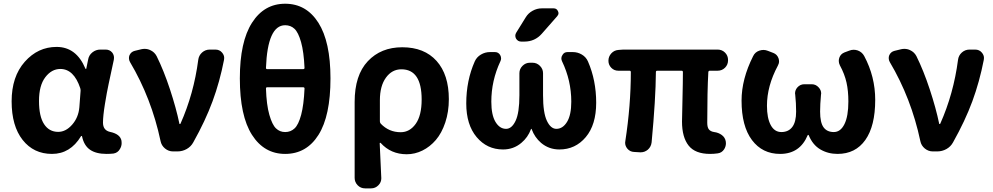

<svg xmlns="http://www.w3.org/2000/svg" viewBox="-20 -832 5455 1055"><path d="M265.6 13.7Q165 13.7 104.5 -63Q43.9 -139.6 43.9 -275.4Q43.9 -411.1 116.2 -492.7Q188.5 -574.2 291 -574.2Q399.4 -574.2 449.2 -455.1Q450.2 -453.1 452.1 -453.1Q454.1 -453.1 454.1 -455.1L463.9 -502.9Q467.8 -528.3 487.3 -543.9Q506.8 -559.6 531.2 -559.6H560.5Q583 -559.6 596.7 -543Q606.4 -530.3 606.4 -514.6Q606.4 -508.8 605.5 -503.9Q585.9 -412.1 576.7 -369.6Q567.4 -327.1 556.6 -260.7Q545.9 -194.3 545.9 -158.2Q545.9 -116.2 584 -107.4Q640.6 -95.7 647.5 -58.6Q648.4 -51.8 648.4 -45.9Q648.4 -28.3 638.7 -12.7Q627 7.8 603.5 11.7Q585 13.7 565.4 13.7Q507.8 13.7 474.6 -9.3Q441.4 -32.2 430.7 -83Q429.7 -85 427.7 -85Q425.8 -85 424.8 -83Q366.2 13.7 265.6 13.7ZM299.8 -107.4Q341.8 -107.4 376.5 -147Q411.1 -186.5 416 -242.2L422.9 -334Q422.9 -340.8 420.9 -347.7Q385.7 -453.1 311.5 -453.1Q263.7 -453.1 229 -407.7Q194.3 -362.3 194.3 -277.3Q194.3 -192.4 222.2 -149.9Q250 -107.4 299.8 -107.4Z M1042 -49.8Q1029.3 -26.4 1005.9 -13.2Q982.4 0 955.1 0H930.7Q906.2 0 886.7 -16.1Q867.2 -32.2 862.3 -56.6Q812.5 -292 694.3 -491.2Q688.5 -501 688.5 -512.7Q688.5 -520.5 691.4 -528.3Q700.2 -547.9 720.7 -552.7L756.8 -561.5Q765.6 -563.5 774.4 -563.5Q791 -563.5 805.7 -556.6Q829.1 -545.9 840.8 -523.4Q879.9 -444.3 914.1 -340.8Q948.2 -237.3 965.8 -152.3Q965.8 -150.4 968.3 -150.4Q970.7 -150.4 971.7 -152.3Q1044.9 -316.4 1069.3 -502.9Q1072.3 -527.3 1090.3 -543.5Q1108.4 -559.6 1132.8 -559.6H1163.1Q1186.5 -559.6 1200.2 -543Q1211.9 -529.3 1211.9 -513.7Q1211.9 -508.8 1210.9 -502.9Q1187.5 -382.8 1147.9 -275.4Q1108.4 -168 1042 -49.8Z M1653.3 -345.7Q1653.3 -352.5 1645.5 -352.5H1448.2Q1441.4 -352.5 1441.4 -345.7Q1444.3 -255.9 1460 -201.2Q1475.6 -146.5 1496.6 -126.5Q1517.6 -106.4 1546.9 -106.4Q1577.1 -106.4 1598.6 -126.5Q1620.1 -146.5 1634.8 -201.2Q1649.4 -255.9 1653.3 -345.7ZM1441.4 -459Q1441.4 -452.1 1448.2 -452.1H1645.5Q1653.3 -452.1 1653.3 -459Q1649.4 -546.9 1634.3 -600.6Q1619.1 -654.3 1598.1 -673.8Q1577.1 -693.4 1546.9 -693.4Q1450.2 -693.4 1441.4 -459ZM1546.9 -811.5Q1663.1 -811.5 1729.5 -707Q1795.9 -602.5 1795.9 -401.4Q1795.9 -195.3 1730 -90.8Q1664.1 13.7 1546.9 13.7Q1431.6 13.7 1364.7 -90.8Q1297.9 -195.3 1297.9 -401.4Q1297.9 -602.5 1364.7 -707Q1431.6 -811.5 1546.9 -811.5Z M1986.3 203.1Q1961.9 203.1 1945.3 186Q1928.7 168.9 1928.7 145.5V-271.5Q1928.7 -418.9 2001 -495.6Q2073.2 -572.3 2190.4 -572.3Q2311.5 -572.3 2378.9 -497.1Q2446.3 -421.9 2446.3 -287.1Q2446.3 -217.8 2426.8 -159.2Q2407.2 -100.6 2375 -63Q2342.8 -25.4 2301.3 -4.9Q2259.8 15.6 2214.8 15.6Q2127.9 15.6 2071.3 -46.9Q2070.3 -47.9 2068.4 -47.4Q2066.4 -46.9 2066.4 -44.9Q2075.2 137.7 2075.2 147.5Q2075.2 169.9 2059.6 185.5Q2043 203.1 2018.6 203.1ZM2181.6 -105.5Q2231.4 -105.5 2264.2 -151.4Q2296.9 -197.3 2296.9 -285.2Q2296.9 -451.2 2185.5 -451.2Q2133.8 -451.2 2100.6 -405.3Q2067.4 -359.4 2067.4 -281.2V-165Q2067.4 -158.2 2072.3 -152.3Q2117.2 -105.5 2181.6 -105.5Z M3053.7 -10.7Q2996.1 -10.7 2953.1 -46.9Q2918 -77.1 2901.4 -122.1Q2901.4 -124 2899.4 -124Q2897.5 -124 2897.5 -122.1Q2880.9 -77.1 2844.7 -46.9Q2801.8 -10.7 2744.1 -10.7Q2656.2 -10.7 2599.1 -78.6Q2542 -146.5 2542 -263.7Q2542 -389.6 2588.9 -495.1Q2599.6 -518.6 2622.6 -532.2Q2645.5 -545.9 2672.9 -545.9H2699.2Q2718.8 -545.9 2728.5 -529.3Q2733.4 -520.5 2733.4 -510.7Q2733.4 -502.9 2729.5 -495.1Q2679.7 -388.7 2679.7 -273.4Q2679.7 -200.2 2702.6 -162.1Q2725.6 -124 2760.7 -124Q2792 -124 2813 -168Q2834 -211.9 2834 -308.6V-429.7Q2834 -453.1 2851.1 -470.2Q2868.2 -487.3 2891.6 -487.3H2906.2Q2929.7 -487.3 2946.8 -470.2Q2963.9 -453.1 2963.9 -429.7V-308.6Q2963.9 -212.9 2984.9 -168.5Q3005.9 -124 3037.1 -124Q3072.3 -124 3095.7 -162.1Q3119.1 -200.2 3119.1 -273.4Q3119.1 -389.6 3068.4 -495.1Q3064.5 -502.9 3064.5 -511.7Q3064.5 -520.5 3070.3 -529.3Q3079.1 -545.9 3098.6 -545.9H3127Q3154.3 -545.9 3177.2 -532.2Q3200.2 -518.6 3210.9 -494.1Q3255.9 -390.6 3255.9 -267.6Q3255.9 -146.5 3198.7 -78.6Q3141.6 -10.7 3053.7 -10.7ZM3022.5 -786.1Q3039.1 -786.1 3045.9 -770.5Q3048.8 -764.6 3048.8 -759.8Q3048.8 -751 3042 -743.2L2957 -646.5Q2918.9 -603.5 2861.3 -603.5H2843.8Q2825.2 -603.5 2815.4 -620.1Q2811.5 -627.9 2811.5 -635.7Q2811.5 -644.5 2816.4 -652.3L2869.1 -737.3Q2882.8 -759.8 2906.7 -772.9Q2930.7 -786.1 2957 -786.1Z M3881.8 13.7Q3799.8 13.7 3763.7 -32.2Q3727.5 -78.1 3727.5 -164.1Q3727.5 -182.6 3730 -282.7Q3732.4 -382.8 3732.4 -435.5Q3732.4 -443.4 3725.6 -443.4H3590.8Q3584 -443.4 3584 -435.5Q3583 -288.1 3560.5 -49.8Q3557.6 -25.4 3540 -9.8Q3522.5 4.9 3501 4.9Q3499 4.9 3497.1 4.9L3463.9 2.9Q3441.4 2 3426.8 -15.6Q3415 -30.3 3415 -47.9Q3415 -52.7 3416 -56.6Q3446.3 -252.9 3446.3 -435.5Q3446.3 -443.4 3439.5 -443.4H3377.9Q3354.5 -443.4 3338.9 -459.5Q3323.2 -475.6 3323.2 -498Q3323.2 -521.5 3338.9 -538.6Q3354.5 -555.7 3377.9 -557.6L3405.3 -559.6H3922.9Q3947.3 -559.6 3963.9 -543Q3980.5 -526.4 3980.5 -502V-501Q3980.5 -476.6 3963.9 -460Q3947.3 -443.4 3922.9 -443.4H3879.9Q3873 -443.4 3872.1 -435.5Q3866.2 -330.1 3866.2 -157.2Q3866.2 -131.8 3875.5 -120.6Q3884.8 -109.4 3904.3 -106.4Q3927.7 -103.5 3945.8 -90.3Q3963.9 -77.1 3967.8 -55.7Q3968.8 -49.8 3968.8 -44.9Q3968.8 -27.3 3959 -11.7Q3946.3 7.8 3923.8 10.7Q3903.3 13.7 3881.8 13.7Z M4266.6 13.7Q4168.9 13.7 4111.8 -62.5Q4054.7 -138.7 4054.7 -279.3Q4054.7 -397.5 4118.2 -523.4Q4128.9 -545.9 4152.3 -553.7Q4164.1 -557.6 4174.8 -557.6Q4187.5 -557.6 4199.2 -552.7L4229.5 -541Q4250 -533.2 4257.8 -511.7Q4260.7 -502.9 4260.7 -495.1Q4260.7 -482.4 4253.9 -470.7Q4194.3 -359.4 4194.3 -251Q4194.3 -183.6 4214.8 -145Q4235.4 -106.4 4273.4 -106.4Q4312.5 -106.4 4333.5 -134.3Q4354.5 -162.1 4354.5 -218.8Q4354.5 -264.6 4349.6 -311.5Q4348.6 -315.4 4348.6 -318.4Q4348.6 -336.9 4361.3 -351.6Q4377 -369.1 4399.4 -369.1H4440.4Q4462.9 -369.1 4478.5 -351.6Q4492.2 -336.9 4492.2 -318.4Q4492.2 -314.5 4491.2 -311.5Q4486.3 -258.8 4486.3 -218.8Q4486.3 -158.2 4505.4 -132.3Q4524.4 -106.4 4561.5 -106.4Q4598.6 -106.4 4620.1 -149.9Q4641.6 -193.4 4641.6 -274.4Q4641.6 -333 4631.3 -378.9Q4621.1 -424.8 4594.7 -473.6Q4588.9 -485.4 4588.9 -497.1Q4588.9 -505.9 4591.8 -514.6Q4598.6 -535.2 4620.1 -543.9L4646.5 -553.7Q4658.2 -558.6 4670.9 -558.6Q4681.6 -558.6 4693.4 -554.7Q4716.8 -545.9 4728.5 -524.4Q4789.1 -411.1 4789.1 -283.2Q4789.1 -139.6 4734.9 -63Q4680.7 13.7 4582 13.7Q4529.3 13.7 4487.3 -11.2Q4445.3 -36.1 4423.8 -88.9Q4422.9 -90.8 4420.9 -90.8Q4418.9 -90.8 4418 -88.9Q4375 13.7 4266.6 13.7Z M5216.8 -49.8Q5204.1 -26.4 5180.7 -13.2Q5157.2 0 5129.9 0H5105.5Q5081.1 0 5061.5 -16.1Q5042 -32.2 5037.1 -56.6Q4987.3 -292 4869.1 -491.2Q4863.3 -501 4863.3 -512.7Q4863.3 -520.5 4866.2 -528.3Q4875 -547.9 4895.5 -552.7L4931.6 -561.5Q4940.4 -563.5 4949.2 -563.5Q4965.8 -563.5 4980.5 -556.6Q5003.9 -545.9 5015.6 -523.4Q5054.7 -444.3 5088.9 -340.8Q5123 -237.3 5140.6 -152.3Q5140.6 -150.4 5143.1 -150.4Q5145.5 -150.4 5146.5 -152.3Q5219.7 -316.4 5244.1 -502.9Q5247.1 -527.3 5265.1 -543.5Q5283.2 -559.6 5307.6 -559.6H5337.9Q5361.3 -559.6 5375 -543Q5386.7 -529.3 5386.7 -513.7Q5386.7 -508.8 5385.7 -502.9Q5362.3 -382.8 5322.8 -275.4Q5283.2 -168 5216.8 -49.8Z"/></svg>

Font: Gen Jyuu Gothic Bold
Style: Bold
Weight: 700
Designer: [Source Han Sans]
Ryoko NISHIZUKA  (kana & ideographs); Paul D. Hunt (Latin, Greek & Cyrillic); Wenlong ZHANG  (bopomofo
Version: Version 1.002.20150607